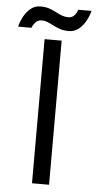

<svg xmlns="http://www.w3.org/2000/svg" viewBox="-109 -841 439 876"><g transform="rotate(5 110.5 -403.5)"><path d="M72 -660H150.1V0H72ZM51.4 -744.1Q34.4 -744.1 23 -731.4Q11.6 -718.6 7.6 -706.4H-53.3Q-48.4 -728.2 -36.2 -751.4Q-24.1 -774.6 -4.9 -790.8Q14.4 -807 40.2 -807Q64.9 -807 82.6 -800.6Q100.2 -794.1 115.9 -785.8Q129.1 -778.9 142.2 -773.9Q155.3 -768.9 171 -768.9Q189.1 -768.9 199.5 -781.9Q210 -794.9 213.1 -807H274Q268.8 -785.5 256.3 -762.1Q243.9 -738.8 224.4 -722.6Q204.9 -706.4 179 -706.4Q153 -706.4 134.4 -713.5Q115.7 -720.6 100 -728.9Q87.8 -735.4 76.1 -739.8Q64.4 -744.1 51.4 -744.1Z"/></g></svg>

Font: League Spartan Extralight
Style: Regular
Weight: 200
Foundry: The League of Moveable Type
Version: Version 2.300; ttfautohint (v1.8.3)